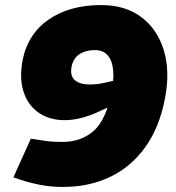

<svg xmlns="http://www.w3.org/2000/svg" viewBox="-20 -729 697 759"><path d="M380 -709Q475 -709 538.5 -661.5Q602 -614 627.5 -530.5Q653 -447 632 -339Q610 -225 554.5 -147.5Q499 -70 416 -30Q333 10 229 10Q181 10 140 2Q99 -6 59 -19L33 -28L102 -181L120 -178Q144 -174 166.5 -171Q189 -168 227 -168Q299 -168 348 -209.5Q397 -251 419 -356Q431 -411 427.5 -450Q424 -489 406 -510Q388 -531 355 -531Q319 -531 294.5 -515Q270 -499 263 -466Q256 -429 276 -412Q296 -395 335 -395Q349 -395 362.5 -396.5Q376 -398 390 -401L439 -412L436 -318L369 -287Q337 -272 302.5 -263Q268 -254 235 -254Q176 -254 133.5 -283Q91 -312 73.5 -365Q56 -418 69 -489Q89 -594 172 -651.5Q255 -709 380 -709Z"/></svg>

Font: REM Black
Style: Italic
Weight: 900
Italic angle: -11°
Designer: Octavio Pardo
Foundry: Ashler Design
Version: Version 1.005;gftools[0.9.28]